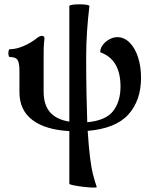

<svg xmlns="http://www.w3.org/2000/svg" viewBox="-20 -597 689 889"><path d="M428 269Q429 272 410 271.5Q391 271 365.5 268Q340 265 320.5 261Q301 257 301 254V10Q190 4 130 -41.5Q70 -87 70 -170V-272Q70 -303 62 -318Q54 -333 25 -333Q21 -333 19.5 -342Q18 -351 19.5 -360Q21 -369 25 -369Q54 -369 88.5 -383.5Q123 -398 153 -422Q165 -431 174 -431Q186 -431 186 -418Q183 -397 182.5 -375.5Q182 -354 182 -333V-173Q182 -111 212 -77Q242 -43 301 -34V-569Q301 -573 315 -575Q329 -577 347.5 -577Q366 -577 380 -575Q394 -573 394 -569Q387 -511 383 -452Q379 -393 379 -334Q379 -238 380.5 -163.5Q382 -89 384 -31Q470 -39 504 -83Q538 -127 538 -196Q538 -322 444 -355Q444 -373 456 -389Q468 -405 486.5 -415Q505 -425 523 -425Q555 -425 580 -400Q605 -375 619 -332.5Q633 -290 633 -237Q633 -132 574.5 -67Q516 -2 386 9Q391 85 397 133Q403 181 411 212Q419 243 428 269Z"/></svg>

Font: Junicode
Style: Bold
Weight: 700
Designer: Peter S. Baker
Version: Version 2.100; ttfautohint (v1.8.4)